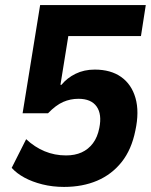

<svg xmlns="http://www.w3.org/2000/svg" viewBox="-20 -725 594 756"><path d="M232 11Q187 11 147 1Q107 -9 76.5 -25.5Q46 -42 26 -64L83 -177Q116 -146 155.5 -129.5Q195 -113 240 -113Q275 -113 301.5 -125Q328 -137 346 -161Q364 -185 371 -221Q382 -275 360.5 -305.5Q339 -336 289 -336Q257 -336 228.5 -323.5Q200 -311 169 -279H69L138 -705H554L535 -583H249L218 -391H222Q244 -418 277.5 -434.5Q311 -451 353 -451Q416 -451 457 -422Q498 -393 513.5 -339Q529 -285 513 -211Q498 -136 459 -87Q420 -38 362.5 -13.5Q305 11 232 11Z"/></svg>

Font: Nunito Sans 7pt SemiCondensed ExtraBold
Style: Italic
Weight: 800
Width: 4
Italic angle: -9°
Designer: Vernon Adams
Foundry: Vernon Adams
Version: Version 3.101;gftools[0.9.27]